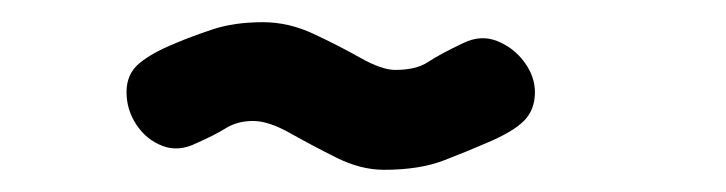

<svg xmlns="http://www.w3.org/2000/svg" viewBox="-20 -324 654 173"><path d="M326 -171Q305 -171 283 -182Q261 -193 241.5 -204Q222 -215 208 -215Q194 -215 183.5 -208.5Q173 -202 157 -195Q141 -187 126.5 -192.5Q112 -198 103 -211.5Q94 -225 94 -241Q94 -257 105 -266.5Q116 -276 138 -285Q152 -291 171.5 -297.5Q191 -304 217 -304Q240 -304 262.5 -293.5Q285 -283 304.5 -272Q324 -261 336 -261Q355 -261 365.5 -268Q376 -275 397 -285Q413 -293 428 -287Q443 -281 452.5 -268Q462 -255 462 -241Q462 -225 452 -215Q442 -205 418 -195Q402 -188 380 -179.5Q358 -171 326 -171Z"/></svg>

Font: Edu QLD Beginner SemiBold
Style: Regular
Weight: 600
Designer: Tina and Corey Anderson
Foundry: Google for Education
Version: Version 1.003